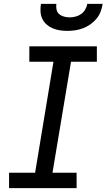

<svg xmlns="http://www.w3.org/2000/svg" viewBox="-20 -975 552 995"><path d="M27 0V-80H162L257 -655H132V-735H482V-655H348L252 -80H377V0ZM329 -815Q309 -815 289.5 -818Q270 -821 252.5 -828.5Q235 -836 221 -848.5Q207 -861 199 -878Q191 -895 190 -915Q189 -935 192 -955H272Q270 -940 273 -925.5Q276 -911 286.5 -902Q297 -893 311.5 -889Q326 -885 341 -885Q356 -885 371.5 -889Q387 -893 400 -902Q413 -911 421.5 -925.5Q430 -940 432 -955H512Q509 -935 501.5 -915Q494 -895 480 -878Q466 -861 448 -848.5Q430 -836 410 -828.5Q390 -821 369.5 -818Q349 -815 329 -815Z"/></svg>

Font: Iosevka SS04 Medium Oblique
Style: Regular
Weight: 500
Italic angle: -9°
Monospace: yes
Designer: Belleve Invis
Foundry: Belleve Invis
Version: Version 19.0.0; ttfautohint (v1.8.4)